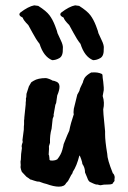

<svg xmlns="http://www.w3.org/2000/svg" viewBox="-20 -686 479 718"><path d="M261 -666 276 -664Q306 -645 318 -629Q330 -613 339 -589.5Q348 -566 348 -562Q354 -548 360 -536Q370 -516 368 -504Q369 -477 355.5 -469Q342 -461 328 -461Q296 -474 281 -522Q268 -538 254 -564.5Q240 -591 239 -592Q220 -611 218 -620Q199 -629 209 -639Q239 -662 261 -666ZM108 -666 123 -664Q153 -645 165 -629Q177 -613 186 -589.5Q195 -566 195 -562Q201 -548 207 -536Q217 -516 215 -504Q216 -477 202.5 -469Q189 -461 175 -461Q143 -474 128 -522Q115 -538 101 -564.5Q87 -591 86 -592Q67 -611 65 -620Q46 -629 56 -639Q86 -662 108 -666ZM366 -277 367 -258Q367 -255 373 -195V-183Q373 -159 381 -111Q381 -90 402 -38Q407 -35 409 -24L408 -14Q410 -9 403 -3Q403 4 384 4Q365 4 360 6Q355 8 344 4Q340 6 320 -4Q311 -6 306 -22L298 -41Q298 -59 288 -73Q288 -78 283.5 -91Q279 -104 277 -105Q267 -65 252 -43Q252 -38 246 -31L236 -12Q236 -10 227 -1Q221 12 200 12Q181 12 154 2Q147 1 126 -7Q120 -6 107.5 -10.5Q95 -15 93 -15Q90 -18 79 -25L62 -43Q61 -44 58.5 -52.5Q56 -61 57 -64.5Q58 -68 57 -75Q56 -82 58 -89Q58 -109 62 -133Q61 -136 61 -140Q61 -144 65 -155Q64 -160 64 -162L69 -201Q69 -215 70 -221V-236Q71 -240 71 -247L76 -295Q76 -306 77 -309V-319Q79 -321 79 -335L88 -363L95 -375Q96 -379 106 -384Q122 -394 152 -394Q164 -392 178 -384Q181 -385 192 -380Q212 -371 194 -329Q190 -302 190 -301Q186 -293 186 -288Q180 -256 180 -254Q184 -258 177 -242L173 -205Q166 -181 167 -152L163 -139Q164 -134 162 -108Q164 -105 164 -101L165 -93Q164 -90 166 -87.5Q168 -85 177.5 -85.5Q187 -86 194 -90Q208 -107 213 -125.5Q218 -144 218 -147Q235 -190 239 -197Q244 -224 256 -259Q254 -264 256 -279L269 -332Q278 -347 278 -350.5Q278 -354 290 -378Q290 -382 296 -394Q303 -405 321 -415H324Q346 -417 362 -409Q364 -405 364 -395Q366 -385 368 -359V-349L364 -327Q372 -302 366 -277Z"/></svg>

Font: Caveat Brush
Style: Regular
Weight: 400
Designer: Pablo Impallari
Foundry: Creative Lab NY
Version: Version 1.096; ttfautohint (v1.3)